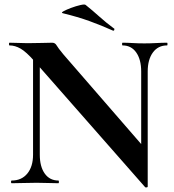

<svg xmlns="http://www.w3.org/2000/svg" viewBox="-20 -815 775 854"><path d="M127 -127V-602L157 -600V-127Q157 -74 179 -43Q201 -12 240 -12Q242 -12 242 -6Q242 0 240 0Q218 0 194.5 -1Q171 -2 143 -2Q113 -2 84.5 -1Q56 0 32 0Q29 0 29 -6Q29 -12 32 -12Q76 -12 101.5 -43Q127 -74 127 -127ZM637 15Q637 18 632.5 18.5Q628 19 626 18L133 -543Q97 -584 72 -598.5Q47 -613 22 -613Q20 -613 20 -619Q20 -625 22 -625Q42 -625 63 -624Q84 -623 102 -623Q138 -623 167 -624Q196 -625 212 -625Q225 -625 231.5 -613.5Q238 -602 262 -573L629 -150ZM637 -497V15L608 -15V-497Q608 -550 586 -581.5Q564 -613 525 -613Q523 -613 523 -619Q523 -625 525 -625Q547 -625 570.5 -623.5Q594 -622 622 -622Q649 -622 675 -623.5Q701 -625 723 -625Q725 -625 725 -619Q725 -613 723 -613Q683 -613 660 -581.5Q637 -550 637 -497ZM482 -679Q431 -702 378.5 -721Q326 -740 260 -756Q250 -758 262.5 -765Q275 -772 296.5 -780Q318 -788 337.5 -792.5Q357 -797 361 -793Q391 -769 421 -742Q451 -715 486 -689Q490 -688 488.5 -682.5Q487 -677 482 -679Z"/></svg>

Font: Cormorant Infant Light
Style: Bold
Weight: 700
Version: Version 4.001